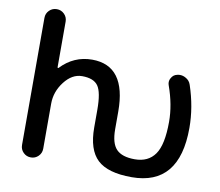

<svg xmlns="http://www.w3.org/2000/svg" viewBox="-82 -872 1101 959"><g transform="rotate(10 468.5 -392.0)"><path d="M521.5 -233.4Q521.5 -162.1 550.3 -132.3Q579.1 -102.5 643.6 -102.5Q711.9 -102.5 746.1 -151.4Q780.3 -200.2 780.3 -316.4Q780.3 -402.3 747.1 -495.1Q744.1 -502.9 744.1 -510.7Q744.1 -522.5 750 -532.2Q759.8 -550.8 779.3 -554.7Q786.1 -556.6 793 -556.6Q808.6 -556.6 822.3 -548.8Q842.8 -538.1 849.6 -516.6Q885.7 -409.2 885.7 -303.7Q885.7 -11.7 643.6 -11.7Q522.5 -11.7 469.7 -61.5Q417 -111.3 417 -223.6V-313.5Q417 -402.3 394.5 -434.1Q372.1 -465.8 313.5 -465.8Q262.7 -465.8 223.6 -415Q184.6 -364.3 184.6 -303.7V-75.2Q184.6 -52.7 168.9 -37.1Q153.3 -21.5 130.9 -21.5Q108.4 -21.5 92.8 -37.1Q77.1 -52.7 77.1 -75.2V-719.7Q77.1 -742.2 92.8 -757.8Q108.4 -773.4 130.9 -773.4Q153.3 -773.4 168.9 -757.8Q184.6 -742.2 184.6 -719.7V-488.3Q184.6 -486.3 186.5 -485.4Q188.5 -484.4 189.5 -485.4Q255.9 -555.7 348.6 -555.7Q521.5 -555.7 521.5 -322.3Z"/></g></svg>

Font: Gen Jyuu Gothic Medium
Style: Regular
Weight: 500
Designer: [Source Han Sans]
Ryoko NISHIZUKA  (kana & ideographs); Paul D. Hunt (Latin, Greek & Cyrillic); Wenlong ZHANG  (bopomofo
Version: Version 1.002.20150607